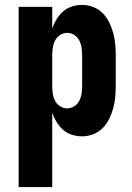

<svg xmlns="http://www.w3.org/2000/svg" viewBox="-20 -548 540 783"><path d="M56 215V-520H193V-432Q200 -452 211 -470Q222 -488 237.5 -501.5Q253 -515 273.5 -521.5Q294 -528 314 -528Q338 -528 360 -519.5Q382 -511 398.5 -494.5Q415 -478 425.5 -456.5Q436 -435 442 -412.5Q448 -390 450 -366.5Q452 -343 452 -320V-200Q452 -177 450 -153.5Q448 -130 442 -107.5Q436 -85 425.5 -63.5Q415 -42 398.5 -25.5Q382 -9 360 -0.5Q338 8 314 8Q294 8 273.5 1.5Q253 -5 237.5 -18.5Q222 -32 211 -50Q200 -68 193 -88V215ZM254 -106Q270 -106 283.5 -115Q297 -124 304 -138.5Q311 -153 313 -168.5Q315 -184 315 -200V-320Q315 -336 313 -351.5Q311 -367 304 -381.5Q297 -396 283.5 -405Q270 -414 254 -414Q238 -414 224.5 -405Q211 -396 204 -381.5Q197 -367 195 -351.5Q193 -336 193 -320V-200Q193 -184 195 -168.5Q197 -153 204 -138.5Q211 -124 224.5 -115Q238 -106 254 -106Z"/></svg>

Font: Iosevka Term Curly Heavy
Style: Regular
Weight: 900
Designer: Belleve Invis
Foundry: Belleve Invis
Version: Version 32.3.0